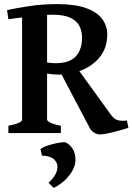

<svg xmlns="http://www.w3.org/2000/svg" viewBox="-20 -650 647 938"><path d="M468.8 6.8Q455.1 6.8 441.4 -1.2Q427.7 -9.3 420.9 -20L280.8 -286.1Q275.9 -285.6 271.2 -285.6Q266.6 -285.6 261.7 -285.6Q249.5 -285.6 236.6 -286.9Q223.6 -288.1 210 -291V-65.4Q210 -59.6 225.8 -51Q241.7 -42.5 277.3 -35.6V0H21V-35.6Q87.9 -48.8 87.9 -65.4V-564.9Q70.3 -563 53.5 -560.5Q36.6 -558.1 21 -555.7L14.6 -600.6Q65.9 -611.8 127.2 -620.8Q188.5 -629.9 258.3 -629.9Q346.7 -629.9 400.6 -610.4Q454.6 -590.8 479.2 -557.4Q503.9 -523.9 503.9 -481.9Q503.9 -415 466.1 -369.4Q428.2 -323.7 367.7 -302.7L521.5 -89.8Q537.1 -69.3 552.2 -63.7Q567.4 -58.1 600.1 -61L607.4 -25.4Q585.9 -18.6 558.3 -11Q530.8 -3.4 506.1 1.7Q481.4 6.8 468.8 6.8ZM253.4 -341.3Q319.3 -341.3 350.1 -374.5Q380.9 -407.7 380.9 -466.8Q380.9 -497.1 368.2 -522.5Q355.5 -547.9 324.2 -563Q293 -578.1 236.8 -578.1Q230.5 -578.1 223.6 -577.9Q216.8 -577.6 210 -577.1V-344.7Q223.1 -342.8 232.9 -342Q242.7 -341.3 253.4 -341.3ZM242.7 268.1 216.8 242.7Q235.4 227.1 247.8 207Q260.3 187 260.7 166Q261.2 143.6 242.7 127.4Q224.1 111.3 185.1 110.4L177.7 78.6Q189.5 68.8 213.6 60.8Q237.8 52.7 262.5 48.3Q287.1 43.9 299.3 44.9Q322.8 56.2 336.2 79.1Q349.6 102.1 348.6 133.8Q347.7 168.5 319.1 206.1Q290.5 243.7 242.7 268.1Z"/></svg>

Font: David Libre
Style: Bold
Weight: 700
Designer: Ismar David, J. Victor Gaultney, Annie Olsen and Meir Sadan
Foundry: Monotype Imaging Inc. & SIL International
Version: Version 1.100; ttfautohint (v1.8.4.7-5d5b)